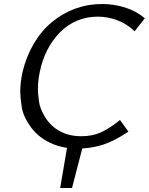

<svg xmlns="http://www.w3.org/2000/svg" viewBox="-20 -730 742 957"><path d="M280 207 314 7Q267 0 228 -19Q167 -49 131 -100Q95 -151 88 -198.5Q81 -246 81 -273Q81 -319 92 -370Q111 -449 148.5 -512.5Q186 -576 239 -620Q292 -664 355.5 -687Q419 -710 488 -710Q548 -710 603.5 -692.5Q659 -675 702 -639L651 -574Q613 -611 565 -629Q517 -647 467 -647Q412 -647 364.5 -627Q317 -607 280 -570Q243 -533 216.5 -482Q190 -431 178 -370Q169 -326 169 -287Q169 -265 174 -226Q179 -187 206.5 -143.5Q234 -100 279.5 -75.5Q325 -51 386 -51Q443 -51 487.5 -72.5Q532 -94 578 -132L620 -74Q554 -29 494 -9Q443 7 390 10L339 207Z"/></svg>

Font: Isabella Sans
Style: Italic
Weight: 400
Italic angle: -12°
Designer: Christian Thalmann (Catharsis Fonts), Cristiano Sobral
Foundry: The Isabella Sans Project Authors
Version: Version 2.026; ttfautohint (v1.8.4.7-5d5b-dirty)